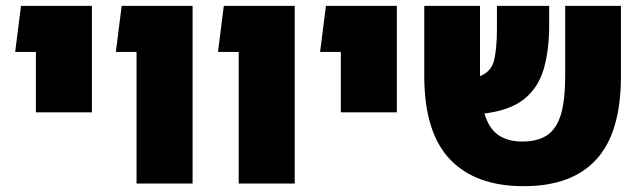

<svg xmlns="http://www.w3.org/2000/svg" viewBox="-20 -629 2192 658"><path d="M103 -244V-451H32L52 -609H295V-244Z M448 0V-451H377L397 -609H640V0Z M798 0V-451H727L747 -609H990V0Z M1148 -244V-451H1077L1097 -609H1340V-244Z M1774 9Q1609 9 1521.5 -83.5Q1434 -176 1434 -369V-609H1625V-372Q1625 -369 1625 -368Q1665 -384 1674 -425Q1683 -466 1683 -531V-609H1862V-540Q1862 -457 1843.5 -393Q1825 -329 1777 -290Q1729 -251 1640 -240Q1656 -188 1688 -166Q1720 -144 1770 -144H1771Q1823 -144 1855.5 -166Q1888 -188 1902.5 -237.5Q1917 -287 1917 -370V-609H2108V-368Q2108 -175 2024 -83Q1940 9 1776 9Z"/></svg>

Font: Noto Sans Hebrew SemiCondensed Black
Style: Regular
Weight: 900
Width: 4
Designer: Ben Nathan
Foundry: Google LLC
Version: Version 3.001; ttfautohint (v1.8.4.7-5d5b)